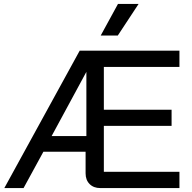

<svg xmlns="http://www.w3.org/2000/svg" viewBox="-20 -958 978 978"><path d="M509 -617V-399H854V-317H509V-83H894V0H491Q457 0 436.5 -20.5Q416 -41 416 -75V-185H201L100 0H2L386 -700H894V-617ZM420 -265V-592L243 -265ZM581 -938H686L580 -777H493Z"/></svg>

Font: Bai Jamjuree Medium
Style: Regular
Weight: 500
Version: Version 1.000; ttfautohint (v1.6)